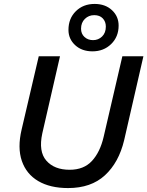

<svg xmlns="http://www.w3.org/2000/svg" viewBox="-20 -946 749 976"><path d="M326 10Q235 10 174.5 -25.5Q114 -61 91 -128Q68 -195 90 -288L177 -660H285L195 -268Q175 -176 215.5 -129.5Q256 -83 334 -83Q406 -83 447.5 -128Q489 -173 507 -251L602 -660H709L611 -233Q584 -120 513.5 -55Q443 10 326 10ZM461 -926Q515 -926 549 -894.5Q583 -863 583 -816Q583 -759 545 -722Q507 -685 450 -685Q396 -685 362 -716.5Q328 -748 328 -794Q328 -852 365.5 -889Q403 -926 461 -926ZM459 -869Q431 -869 411.5 -850Q392 -831 392 -800Q392 -774 409.5 -758Q427 -742 453 -742Q480 -742 499 -760.5Q518 -779 518 -811Q518 -836 502.5 -852.5Q487 -869 459 -869Z"/></svg>

Font: Work Sans Medium
Style: Italic
Weight: 500
Italic angle: -13°
Designer: Wei Huang
Foundry: Wei Huang
Version: Version 2.012; ttfautohint (v1.8.3)